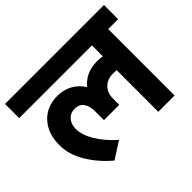

<svg xmlns="http://www.w3.org/2000/svg" viewBox="-158 -860 1092 1092"><g transform="rotate(-45 388.0 -314.0)"><path d="M786 -534H706V0H575V-335Q566 -336 546 -336Q501 -336 473.5 -308.5Q446 -281 446 -237V-185H323V-255Q323 -300 304.5 -324.5Q286 -349 251 -349Q217 -349 195.5 -325Q174 -301 174 -263Q174 -213 209 -155.5Q244 -98 304 -45L203 20Q133 -38 88 -112.5Q43 -187 43 -263Q43 -357 95 -413.5Q147 -470 233 -470Q283 -470 323.5 -447.5Q364 -425 388 -385Q412 -416 449 -433Q486 -450 531 -450Q556 -450 575 -446V-534H-10V-648H786Z"/></g></svg>

Font: Madhuban SemiBold
Style: Regular
Weight: 600
Designer: jaikishan Patel
Foundry: MagicType
Version: Version 1.000